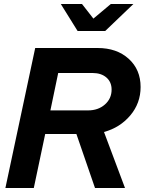

<svg xmlns="http://www.w3.org/2000/svg" viewBox="-20 -940 723 960"><path d="M7 0 156 -700H468Q564 -700 623.5 -646Q683 -592 683 -505Q683 -424 631.5 -363Q580 -302 500 -280L605 0H455L362 -270H206L149 0ZM443 -575H271L232 -388H420Q471 -388 504.5 -417.5Q538 -447 538 -492Q538 -530 512 -552.5Q486 -575 443 -575ZM390 -920 447 -847 534 -920H647L506 -785H368L284 -920Z"/></svg>

Font: Red Hat Display
Style: Bold Italic
Weight: 700
Italic angle: -12°
Designer: Pentagram / MCKL
Foundry: Pentagram / MCKL
Version: Version 1.003; Red Hat Display Bold Italic